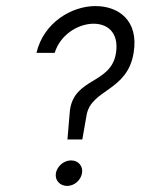

<svg xmlns="http://www.w3.org/2000/svg" viewBox="-20 -611 463 632"><path d="M100 -437H160C196 -554 382 -575 362 -438C347 -333 223 -357 210 -246L202 -152H251L265 -232C280 -318 400 -310 420 -438C437 -543 371 -591 294 -591C217 -591 124 -538 100 -437ZM164 -41C160 -18 177 1 201 1C225 1 246 -18 250 -41C254 -64 238 -83 214 -83C190 -83 168 -64 164 -41Z"/></svg>

Font: Charger Sport
Style: ExLitNrwObl
Weight: 200
Designer: Jasper
Foundry: Cannot Into Space Fonts
Version: Version 1.1